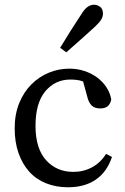

<svg xmlns="http://www.w3.org/2000/svg" viewBox="-20 -778 528 811"><path d="M277 -442Q213 -442 171.5 -392.5Q130 -343 130 -246Q130 -151 174.5 -101.5Q219 -52 290 -52Q333 -52 369 -71.5Q405 -91 428 -128L453 -115Q432 -52 385 -19.5Q338 13 267 13Q216 13 174 -4Q132 -21 103 -53.5Q74 -86 58 -132Q42 -178 42 -236Q42 -295 61 -342Q80 -389 112.5 -421.5Q145 -454 186.5 -471Q228 -488 273 -488Q307 -488 337 -478Q367 -468 390.5 -450.5Q414 -433 429.5 -409.5Q445 -386 450 -358Q443 -320 404 -320Q378 -320 366 -333.5Q354 -347 349 -368L331 -434Q317 -439 303.5 -440.5Q290 -442 277 -442ZM234 -576Q276 -646 323 -717Q337 -740 350 -749Q363 -758 377 -758Q391 -758 403 -749Q415 -740 415 -720Q415 -709 408.5 -697Q402 -685 381 -665Q350 -637 320.5 -610.5Q291 -584 260 -557Z"/></svg>

Font: Source Serif Pro
Style: Regular
Weight: 400
Designer: Frank Grießhammer
Foundry: Adobe Systems Incorporated
Version: Version 2.000;PS 1.000;hotconv 16.6.51;makeotf.lib2.5.65220